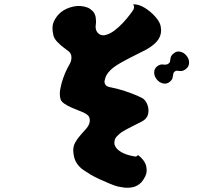

<svg xmlns="http://www.w3.org/2000/svg" viewBox="-20 -808 1040 891"><path d="M726 -684Q732 -653 716.5 -627.5Q701 -602 659 -578Q640 -568 606.5 -551.5Q573 -535 541 -517Q509 -499 492 -482Q479 -469 473.5 -458Q468 -447 466 -436Q463 -425 468.5 -416Q474 -407 488 -404Q525 -397 559.5 -385.5Q594 -374 618 -363.5Q642 -353 648 -347Q660 -336 666 -316Q672 -296 666.5 -276Q661 -256 638 -244Q621 -235 592.5 -221Q564 -207 545 -195Q535 -188 522 -175Q509 -162 511 -139Q516 -121 532.5 -109Q549 -97 569.5 -90.5Q590 -84 605 -82Q609 -81 613.5 -82.5Q618 -84 620 -89Q638 -75 647.5 -61Q657 -47 659 -34Q664 -9 654 10.5Q644 30 636 38Q618 56 597 60.5Q576 65 557 62.5Q538 60 525 57Q513 54 488.5 44Q464 34 439.5 22.5Q415 11 400 2Q386 -7 367.5 -19Q349 -31 335.5 -51.5Q322 -72 320 -107Q319 -129 329.5 -147.5Q340 -166 354 -181.5Q368 -197 380.5 -211.5Q393 -226 396 -241Q398 -250 395 -261.5Q392 -273 373 -283Q366 -287 349 -293.5Q332 -300 312.5 -308.5Q293 -317 278.5 -327Q264 -337 261 -348Q255 -368 259.5 -393.5Q264 -419 272.5 -443.5Q281 -468 290.5 -487Q300 -506 304 -512Q312 -526 311.5 -543.5Q311 -561 297 -571Q292 -575 276.5 -586.5Q261 -598 246.5 -613Q232 -628 228 -643Q218 -683 230.5 -709.5Q243 -736 265 -753Q287 -770 320 -777.5Q353 -785 386 -773Q397 -769 409 -757.5Q421 -746 424 -728Q427 -709 424.5 -693Q422 -677 428 -664Q435 -651 447 -646.5Q459 -642 471 -646Q491 -651 512 -667Q533 -683 551.5 -703Q570 -723 583 -740.5Q596 -758 600 -765Q605 -777 598 -788Q624 -789 652 -771.5Q680 -754 701.5 -729.5Q723 -705 726 -684ZM791 -476Q785 -472 784 -463.5Q783 -455 780.5 -445.5Q778 -436 766 -427Q753 -417 736 -421Q719 -425 707 -440Q695 -455 695.5 -472.5Q696 -490 709 -500Q723 -511 738 -508.5Q753 -506 762 -513Q769 -518 769.5 -525.5Q770 -533 772.5 -542.5Q775 -552 787 -561Q800 -572 817 -568Q834 -564 846 -549Q858 -534 857.5 -516.5Q857 -499 844 -489Q832 -479 822 -478.5Q812 -478 804.5 -479.5Q797 -481 791 -476Z"/></svg>

Font: Potta One
Style: Regular
Weight: 400
Designer: 108,108go
Foundry: Font Zone 108
Version: Version 1.000